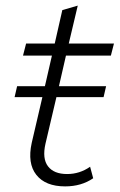

<svg xmlns="http://www.w3.org/2000/svg" viewBox="-20 -655 426 684"><path d="M375 -457H215L190 -348H358L349 -309H181L142 -143Q130 -90 151 -62.5Q172 -35 219 -35Q264 -35 301 -61L312 -20Q270 9 212 9Q142 9 109.5 -32Q77 -73 93 -146L131 -309H32L41 -348H140L165 -457H62L73 -500H175L202 -619L257 -635L225 -500H386Z"/></svg>

Font: Elaine Sans Light
Style: Italic
Weight: 300
Italic angle: -13°
Designer: Wei Huang
Foundry: Wei Huang
Version: Version 2.001;December 24, 2019;FontCreator 12.0.0.2547 64-b